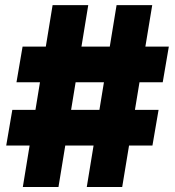

<svg xmlns="http://www.w3.org/2000/svg" viewBox="-20 -748 700 768"><path d="M327.1 0 446.3 -727.5H588.9L468.8 0ZM4.9 -166 29.3 -308.6H614.3L589.8 -166ZM71.3 0 190.4 -727.5H333L213.9 0ZM45.9 -418.9 70.3 -561.5H655.3L630.9 -418.9Z"/></svg>

Font: Inter 16pt Black
Style: Regular
Weight: 900
Version: Version 4.001;git-66647c0bb